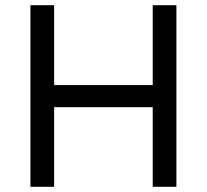

<svg xmlns="http://www.w3.org/2000/svg" viewBox="-20 -718 795 738"><path d="M567 -698H658V0H567V-306H188V0H97V-698H188V-391H567Z"/></svg>

Font: Varela
Style: Regular
Weight: 400
Designer: Joe Prince
Foundry: Joe Prince
Version: Version 1.000